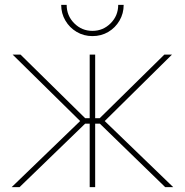

<svg xmlns="http://www.w3.org/2000/svg" viewBox="-20 -766 757 786"><path d="M27.8 0 308.1 -270.5 31.7 -542.5H64L328.6 -282.2H347.2V-542.5H369.6V-282.2H388.2L652.8 -542.5H684.1L408.7 -270.5L689 0H656.2L388.7 -259.8H369.6V0H347.2V-259.8H328.6L60.1 0ZM358.4 -618.2Q322.8 -618.2 293.7 -635.5Q264.6 -652.8 247.6 -681.9Q230.5 -710.9 230.5 -746.1H252.9Q252.9 -701.7 283.9 -670.7Q314.9 -639.6 358.4 -639.6Q401.9 -639.6 432.9 -670.7Q463.9 -701.7 463.9 -746.1H486.3Q486.3 -710.9 469.2 -681.6Q452.1 -652.3 423.3 -635.3Q394.5 -618.2 358.4 -618.2Z"/></svg>

Font: Inter 16pt Thin
Style: Regular
Weight: 250
Version: Version 4.001;git-66647c0bb